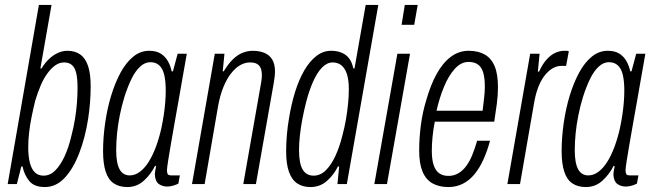

<svg xmlns="http://www.w3.org/2000/svg" viewBox="-20 -743 2636 775"><path d="M161 12Q118 12 98 -12.5Q78 -37 71 -71H66L48 0H11L137 -723H188L143 -467H148Q161 -489 178 -505Q195 -521 214 -529.5Q233 -538 252 -538Q283 -538 304 -523Q325 -508 335.5 -476.5Q346 -445 346 -395Q346 -363 343.5 -330.5Q341 -298 336 -265Q324 -187 299.5 -124Q275 -61 240.5 -24.5Q206 12 161 12ZM156 -34Q182 -34 203 -55Q224 -76 240.5 -111.5Q257 -147 268 -194Q277 -228 282.5 -261.5Q288 -295 290.5 -327Q293 -359 293 -389Q293 -424 288 -446.5Q283 -469 271 -480Q259 -491 239 -491Q220 -491 203.5 -479.5Q187 -468 171.5 -447Q156 -426 144 -397.5Q132 -369 122 -336Q114 -303 107.5 -271Q101 -239 97.5 -208Q94 -177 94 -148Q94 -112 100.5 -86.5Q107 -61 120.5 -47.5Q134 -34 156 -34Z M494 12Q461 12 439 -3Q417 -18 406.5 -50.5Q396 -83 396 -133Q396 -188 404.5 -247Q413 -306 429 -358Q445 -410 467 -450.5Q489 -491 518 -514.5Q547 -538 582 -538Q611 -538 629 -526.5Q647 -515 657.5 -496.5Q668 -478 673 -455H678L697 -526H734L713 -407Q709 -382 701.5 -341Q694 -300 686 -254Q678 -208 670.5 -165.5Q663 -123 658.5 -93.5Q654 -64 654 -56Q654 -45 657 -40Q660 -35 673 -35H706L700 -2Q691 3 678.5 6.5Q666 10 655 10Q636 10 621.5 0Q607 -10 605 -37Q605 -44 606.5 -53Q608 -62 610 -72L606 -74Q590 -41 561.5 -14.5Q533 12 494 12ZM504 -35Q525 -35 544.5 -49.5Q564 -64 580 -89.5Q596 -115 609 -149.5Q622 -184 631 -224Q637 -252 641 -278.5Q645 -305 647 -330Q649 -355 649 -378Q649 -415 643 -440.5Q637 -466 623 -479Q609 -492 587 -492Q565 -492 545.5 -474Q526 -456 510.5 -424Q495 -392 482 -351Q471 -315 463.5 -277.5Q456 -240 452.5 -204.5Q449 -169 449 -137Q449 -85 462.5 -60Q476 -35 504 -35Z M755 0 847 -526H886L879 -455H883Q901 -485 920 -503.5Q939 -522 959.5 -530Q980 -538 1000 -538Q1027 -538 1047.5 -529.5Q1068 -521 1079 -502.5Q1090 -484 1090 -454Q1090 -444 1088.5 -432.5Q1087 -421 1085 -408L1013 0H962L1032 -398Q1034 -409 1035.5 -419Q1037 -429 1037 -439Q1037 -456 1032.5 -467.5Q1028 -479 1017.5 -485Q1007 -491 988 -491Q969 -491 949.5 -480Q930 -469 912.5 -446.5Q895 -424 881.5 -391Q868 -358 860 -313L806 0Z M1233 12Q1202 12 1180 -2.5Q1158 -17 1146.5 -49Q1135 -81 1135 -132Q1135 -165 1138 -199.5Q1141 -234 1147 -268Q1156 -323 1171 -371.5Q1186 -420 1207.5 -457.5Q1229 -495 1256.5 -516.5Q1284 -538 1316 -538Q1340 -538 1358.5 -530.5Q1377 -523 1389 -507.5Q1401 -492 1406 -467H1411L1456 -723H1507L1380 0H1342L1349 -71H1344Q1328 -38 1300 -13Q1272 12 1233 12ZM1246 -34Q1273 -34 1295 -55.5Q1317 -77 1334 -114Q1351 -151 1362 -196Q1371 -229 1376.5 -261.5Q1382 -294 1385 -324.5Q1388 -355 1388 -382Q1388 -420 1380.5 -443.5Q1373 -467 1358.5 -479Q1344 -491 1323 -491Q1300 -491 1280 -470.5Q1260 -450 1244 -414Q1228 -378 1216 -332Q1207 -297 1200.5 -262.5Q1194 -228 1190.5 -196Q1187 -164 1187 -137Q1187 -84 1201.5 -59Q1216 -34 1246 -34Z M1601 -643 1614 -723H1666L1652 -643ZM1491 0 1584 -526H1635L1542 0Z M1790 12Q1752 12 1725.5 -3Q1699 -18 1685.5 -50.5Q1672 -83 1672 -135Q1672 -187 1679 -239.5Q1686 -292 1701 -340Q1718 -400 1742.5 -444.5Q1767 -489 1799.5 -513.5Q1832 -538 1872 -538Q1910 -538 1936.5 -523Q1963 -508 1976.5 -476Q1990 -444 1990 -391Q1990 -359 1985.5 -324.5Q1981 -290 1975 -252H1735Q1729 -221 1726 -191.5Q1723 -162 1723 -134Q1723 -99 1730.5 -76.5Q1738 -54 1753 -43.5Q1768 -33 1790 -33Q1812 -33 1830 -43.5Q1848 -54 1862 -73Q1876 -92 1886.5 -118Q1897 -144 1906 -175H1958Q1947 -134 1931.5 -99.5Q1916 -65 1895.5 -40Q1875 -15 1848.5 -1.5Q1822 12 1790 12ZM1742 -296H1928Q1931 -322 1934 -346.5Q1937 -371 1937 -393Q1937 -428 1930.5 -450Q1924 -472 1909.5 -482.5Q1895 -493 1871 -493Q1841 -493 1816 -465.5Q1791 -438 1772.5 -393.5Q1754 -349 1742 -296Z M2028 0 2120 -526H2158L2151 -454H2156Q2170 -485 2187 -503.5Q2204 -522 2222 -530Q2240 -538 2257 -538Q2262 -538 2266.5 -538Q2271 -538 2276 -536L2265 -477H2245Q2229 -477 2213 -468.5Q2197 -460 2182 -442.5Q2167 -425 2155.5 -398Q2144 -371 2137 -334L2079 0Z M2345 12Q2312 12 2290 -3Q2268 -18 2257.5 -50.5Q2247 -83 2247 -133Q2247 -188 2255.5 -247Q2264 -306 2280 -358Q2296 -410 2318 -450.5Q2340 -491 2369 -514.5Q2398 -538 2433 -538Q2462 -538 2480 -526.5Q2498 -515 2508.5 -496.5Q2519 -478 2524 -455H2529L2548 -526H2585L2564 -407Q2560 -382 2552.5 -341Q2545 -300 2537 -254Q2529 -208 2521.5 -165.5Q2514 -123 2509.5 -93.5Q2505 -64 2505 -56Q2505 -45 2508 -40Q2511 -35 2524 -35H2557L2551 -2Q2542 3 2529.5 6.5Q2517 10 2506 10Q2487 10 2472.5 0Q2458 -10 2456 -37Q2456 -44 2457.5 -53Q2459 -62 2461 -72L2457 -74Q2441 -41 2412.5 -14.5Q2384 12 2345 12ZM2355 -35Q2376 -35 2395.5 -49.5Q2415 -64 2431 -89.5Q2447 -115 2460 -149.5Q2473 -184 2482 -224Q2488 -252 2492 -278.5Q2496 -305 2498 -330Q2500 -355 2500 -378Q2500 -415 2494 -440.5Q2488 -466 2474 -479Q2460 -492 2438 -492Q2416 -492 2396.5 -474Q2377 -456 2361.5 -424Q2346 -392 2333 -351Q2322 -315 2314.5 -277.5Q2307 -240 2303.5 -204.5Q2300 -169 2300 -137Q2300 -85 2313.5 -60Q2327 -35 2355 -35Z"/></svg>

Font: Archivo ExtraCondensed ExtraLight
Style: Italic
Weight: 250
Width: 2
Italic angle: -10°
Designer: Hector Gatti
Foundry: Omnibus-Type
Version: Version 2.001